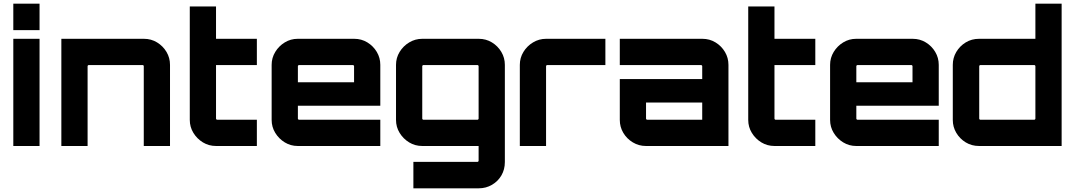

<svg xmlns="http://www.w3.org/2000/svg" viewBox="-20 -790 5820 1039"><path d="M52 0V-580H194V0ZM52 -627V-770H194V-627Z M312 0V-580H759Q798 -580 830 -560.5Q862 -541 881 -509Q900 -477 900 -439V0H758V-432Q758 -434 756.5 -436Q755 -438 752 -438H460Q458 -438 456 -436Q454 -434 454 -432V0Z M1149 0Q1110 0 1078 -19.5Q1046 -39 1026.5 -71Q1007 -103 1007 -141V-755H1149V-580H1370V-438H1149V-148Q1149 -146 1151 -144Q1153 -142 1155 -142H1370V0H1149Z M1591 0Q1553 0 1521 -19.5Q1489 -39 1469.5 -71Q1450 -103 1450 -141V-439Q1450 -477 1469.5 -509Q1489 -541 1521 -560.5Q1553 -580 1591 -580H1897Q1936 -580 1968 -560.5Q2000 -541 2019 -509Q2038 -477 2038 -439V-218H1592V-148Q1592 -146 1594 -144Q1596 -142 1598 -142H2038V0H1591ZM1592 -345H1896V-432Q1896 -434 1894 -436Q1892 -438 1890 -438H1598Q1596 -438 1594 -436Q1592 -434 1592 -432Z M2217 229V86H2564Q2566 86 2568 84Q2570 82 2570 80V0H2265Q2226 0 2194 -19.5Q2162 -39 2142.5 -71Q2123 -103 2123 -141V-439Q2123 -477 2142.5 -509Q2162 -541 2194.5 -560.5Q2227 -580 2265 -580H2571Q2610 -580 2642 -560.5Q2674 -541 2693 -509Q2712 -477 2712 -439V87Q2712 127 2693.5 159Q2675 191 2642.5 210Q2610 229 2571 229ZM2271 -142H2564Q2566 -142 2568 -144Q2570 -146 2570 -148V-432Q2570 -434 2568 -436Q2566 -438 2564 -438H2271Q2269 -438 2267 -436Q2265 -434 2265 -432V-148Q2265 -146 2267 -144Q2269 -142 2271 -142Z M2793 0V-439Q2793 -477 2812.5 -509Q2832 -541 2864.5 -560.5Q2897 -580 2935 -580H3256V-438H2941Q2939 -438 2937 -436Q2935 -434 2935 -432V0Z M3475 0Q3437 0 3404.5 -19.5Q3372 -39 3353 -71Q3334 -103 3334 -141V-362H3780V-432Q3780 -434 3778 -436Q3776 -438 3774 -438H3334V-580H3781Q3820 -580 3852 -560.5Q3884 -541 3903 -509Q3922 -477 3922 -439V0ZM3482 -142H3780V-235H3476V-148Q3476 -146 3478 -144Q3480 -142 3482 -142Z M4171 0Q4132 0 4100 -19.5Q4068 -39 4048.5 -71Q4029 -103 4029 -141V-755H4171V-580H4392V-438H4171V-148Q4171 -146 4173 -144Q4175 -142 4177 -142H4392V0H4171Z M4613 0Q4575 0 4543 -19.5Q4511 -39 4491.5 -71Q4472 -103 4472 -141V-439Q4472 -477 4491.5 -509Q4511 -541 4543 -560.5Q4575 -580 4613 -580H4919Q4958 -580 4990 -560.5Q5022 -541 5041 -509Q5060 -477 5060 -439V-218H4614V-148Q4614 -146 4616 -144Q4618 -142 4620 -142H5060V0H4613ZM4614 -345H4918V-432Q4918 -434 4916 -436Q4914 -438 4912 -438H4620Q4618 -438 4616 -436Q4614 -434 4614 -432Z M5278 0Q5238 0 5206 -19.5Q5174 -39 5155 -71Q5136 -103 5136 -141V-439Q5136 -477 5155 -509Q5174 -541 5206 -560.5Q5238 -580 5278 -580H5583V-770H5725V0H5278ZM5285 -142H5577Q5579 -142 5581 -144Q5583 -146 5583 -148V-432Q5583 -434 5581 -436Q5579 -438 5577 -438H5285Q5283 -438 5281 -436Q5279 -434 5279 -432V-148Q5279 -146 5281 -144Q5283 -142 5285 -142Z"/></svg>

Font: Orbitron ExtraBold
Style: Regular
Weight: 800
Designer: Matt McInerney
Foundry: The League of Moveable Type
Version: Version 2.001